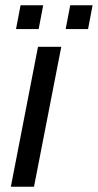

<svg xmlns="http://www.w3.org/2000/svg" viewBox="-20 -705 370 725"><path d="M21 0 123.5 -528.3H211.4L108.4 0ZM228 -595.2 245.1 -685.1H329.6L312.5 -595.2ZM40.5 -595.2 57.6 -685.1H143.1L126 -595.2Z"/></svg>

Font: Liberation Sans
Style: Italic
Weight: 400
Italic angle: -12°
Designer: Steve Matteson
Foundry: Ascender Corporation
Version: Version 2.1.5